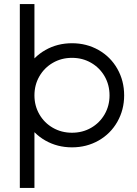

<svg xmlns="http://www.w3.org/2000/svg" viewBox="-20 -726 674 946"><path d="M77.7 -256Q77.7 -328 111.2 -387Q144.7 -446 203.7 -479.5Q262.7 -513 334.7 -513Q406.7 -513 465.7 -479.5Q524.7 -446 558.2 -387Q591.7 -328 591.7 -256Q591.7 -185 558.2 -126Q524.7 -67 465.7 -33.5Q406.7 0 334.7 0Q262.7 0 203.7 -33.5Q144.7 -67 111.2 -126Q77.7 -185 77.7 -256ZM77.7 -706H149.7V200H77.7ZM519.7 -256Q519.7 -307.9 495.4 -350.1Q471 -392.3 428.8 -416.6Q386.7 -441 334.7 -441Q282.8 -441 240.6 -416.6Q198.5 -392.3 174.1 -350.1Q149.7 -307.9 149.7 -255.9Q149.7 -204.8 174 -162.7Q198.4 -120.5 240.6 -96.3Q282.8 -72 334.7 -72Q386.7 -72 428.8 -96.2Q471 -120.5 495.4 -162.6Q519.7 -204.8 519.7 -256Z"/></svg>

Font: Lineal Thin
Style: Regular
Weight: 200
Designer: Created by Frank Adebiaye with contributions from Anton Moglia & Ariel Martín Pérez
Created by Frank ADEBIAYE with FontF
Foundry: Velvetyne Type Foundry
Version: Version 2.000;Glyphs 3.2 (3227)